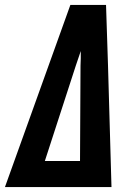

<svg xmlns="http://www.w3.org/2000/svg" viewBox="-41 -755 561 775"><path d="M-21 0 155 -490 243 -735H387L395 -490L409 0ZM140 -105H282L284 -490Q285 -505 285 -519.5Q285 -534 285 -549Q280 -534 275 -519.5Q270 -505 265 -490Z"/></svg>

Font: Iosevka SS04 Extrabold
Style: Italic
Weight: 800
Italic angle: -9°
Monospace: yes
Designer: Belleve Invis
Foundry: Belleve Invis
Version: Version 19.0.0; ttfautohint (v1.8.4)